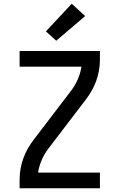

<svg xmlns="http://www.w3.org/2000/svg" viewBox="-20 -1008 640 1028"><path d="M85 0V-46Q85 -75 90 -104Q95 -133 105 -160.5Q115 -188 129.5 -213.5Q144 -239 162 -262L362 -524Q383 -552 397 -584.5Q411 -617 416 -651H85V-735H515V-689Q515 -660 510 -631Q505 -602 495 -574.5Q485 -547 470.5 -521.5Q456 -496 438 -473L238 -211Q217 -183 203 -150.5Q189 -118 184 -84H515V0ZM281 -790 226 -840 364 -988 436 -922Z"/></svg>

Font: Iosevka Curly Medium Extended
Style: Regular
Weight: 500
Width: 7
Monospace: yes
Designer: Belleve Invis
Foundry: Belleve Invis
Version: Version 11.1.0; ttfautohint (v1.8.3)